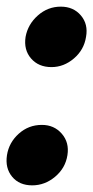

<svg xmlns="http://www.w3.org/2000/svg" viewBox="-30 -539 281 578"><path d="M125 -337Q86 -337 63.5 -363Q41 -389 47 -428Q54 -466 84 -492.5Q114 -519 153 -519Q191 -519 213.5 -492.5Q236 -466 229 -428Q223 -389 192.5 -363Q162 -337 125 -337ZM67 19Q28 19 6.5 -7Q-15 -33 -9 -72Q-3 -110 26.5 -136.5Q56 -163 96 -163Q133 -163 156 -136.5Q179 -110 173 -72Q167 -33 136 -7Q105 19 67 19Z"/></svg>

Font: Winky Sans
Style: Bold Italic
Weight: 700
Italic angle: -8.97852°
Designer: Simon Atzbach
Foundry: typofactur
Version: Version 1.205